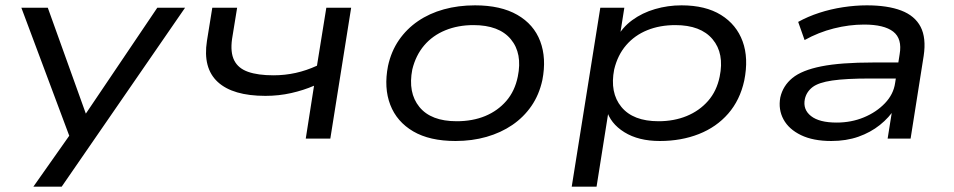

<svg xmlns="http://www.w3.org/2000/svg" viewBox="-20 -519 3572 719"><path d="M105 180 248 -23 253 26 60 -490H159L307 -78H291L569 -490H673L211 180Z M1125 0 1156 -198Q1117 -181 1070.5 -170.5Q1024 -160 974 -160Q852 -160 795.5 -212Q739 -264 755 -366L775 -490H868L849 -373Q842 -323 857 -293Q872 -263 909 -250Q946 -237 1004 -237Q1047 -237 1087.5 -246Q1128 -255 1167 -273L1202 -490H1295L1217 0Z M1686 9Q1589 9 1527.5 -27Q1466 -63 1441.5 -126.5Q1417 -190 1433 -272Q1445 -327 1474 -369Q1503 -411 1545.5 -440Q1588 -469 1642 -484Q1696 -499 1759 -499Q1855 -499 1917 -463.5Q1979 -428 2003 -364.5Q2027 -301 2011 -219Q1999 -164 1970 -122Q1941 -80 1898.5 -51Q1856 -22 1802 -6.5Q1748 9 1686 9ZM1690 -65Q1750 -65 1797 -84.5Q1844 -104 1876 -141Q1908 -178 1919 -232Q1937 -319 1893 -372Q1849 -425 1753 -425Q1695 -425 1647.5 -405.5Q1600 -386 1568.5 -349Q1537 -312 1524 -259Q1507 -172 1550.5 -118.5Q1594 -65 1690 -65Z M2121 180 2228 -490H2318L2300 -376H2289Q2310 -416 2347.5 -443.5Q2385 -471 2433 -485Q2481 -499 2532 -499Q2622 -499 2680 -463Q2738 -427 2761 -364Q2784 -301 2767 -217Q2751 -144 2707 -93.5Q2663 -43 2597 -17Q2531 9 2451 9Q2371 9 2318 -24Q2265 -57 2251 -109L2260 -110L2214 180ZM2446 -65Q2504 -65 2551.5 -84.5Q2599 -104 2631.5 -141Q2664 -178 2675 -232Q2693 -319 2648.5 -372Q2604 -425 2509 -425Q2451 -425 2404 -406Q2357 -387 2325 -350Q2293 -313 2280 -259Q2263 -172 2307 -118.5Q2351 -65 2446 -65Z M3093 9Q3025 9 2979.5 -13Q2934 -35 2914 -72Q2894 -109 2902 -154Q2912 -198 2947.5 -227Q2983 -256 3055.5 -270.5Q3128 -285 3250 -285H3362L3353 -225H3238Q3148 -225 3096.5 -217.5Q3045 -210 3022.5 -192.5Q3000 -175 2994 -148Q2986 -109 3017 -84.5Q3048 -60 3113 -60Q3168 -60 3215 -79.5Q3262 -99 3294 -132.5Q3326 -166 3332 -208L3349 -316Q3359 -374 3325 -400.5Q3291 -427 3216 -427Q3160 -427 3102.5 -412.5Q3045 -398 2993 -369L2969 -437Q3005 -457 3048 -471Q3091 -485 3137 -492Q3183 -499 3226 -499Q3304 -499 3355 -479.5Q3406 -460 3427.5 -418.5Q3449 -377 3439 -310L3390 0H3304L3322 -113L3332 -114Q3310 -79 3275 -51Q3240 -23 3194.5 -7Q3149 9 3093 9Z"/></svg>

Font: Nunito Sans 10pt Expanded
Style: Italic
Weight: 400
Width: 7
Italic angle: -9°
Designer: Vernon Adams
Foundry: Vernon Adams
Version: Version 3.101;gftools[0.9.27]